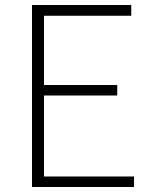

<svg xmlns="http://www.w3.org/2000/svg" viewBox="-20 -748 607 768"><path d="M108 0V-728H505V-685H156V-408H449V-366H156V-42H516V0Z"/></svg>

Font: Noto Sans KR Thin ExtraLight
Style: Regular
Weight: 250
Version: Version 2.004-H2;hotconv 1.0.118;makeotfexe 2.5.65603